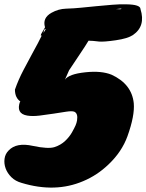

<svg xmlns="http://www.w3.org/2000/svg" viewBox="-40 -796 676 887"><path d="M544 -776Q609 -775 609 -754Q634 -675 574 -634Q550 -618 495 -610Q440 -602 418 -604Q387 -608 369 -608Q356 -586 330 -547.5Q304 -509 279 -471L260 -428Q278 -454 354 -462Q428 -470 475 -451Q569 -408 578 -319Q583 -262 549 -167Q523 -95 462 -37Q409 14 344 41Q215 96 60 49Q31 41 12.5 22.5Q-6 4 -14 -18Q-22 -40 -19 -62.5Q-16 -85 0 -101Q36 -139 112 -122Q183 -107 212 -116.5Q241 -126 261 -145Q281 -164 292.5 -184.5Q304 -205 309 -216.5Q314 -228 316 -240Q321 -272 303 -280Q292 -284 266 -280Q240 -276 208 -271Q176 -266 143 -262Q110 -258 86 -262Q32 -271 53 -328Q52 -331 54 -327Q56 -323 56 -326Q29 -343 29 -382Q45 -428 68.5 -472.5Q92 -517 108.5 -547.5Q125 -578 134.5 -595.5Q144 -613 153 -632Q148 -630 148.5 -633.5Q149 -637 152.5 -643Q156 -649 160.5 -656.5Q165 -664 168 -670Q155 -713 198 -737Q230 -755 265.5 -756Q301 -757 335 -760.5Q369 -764 406 -767.5Q443 -771 479 -774Q515 -777 544 -776ZM161 -644Q166 -652 169.5 -658Q173 -664 168.5 -662Q164 -660 163 -654.5Q162 -649 161 -644ZM496 -754Q519 -752 521 -755Q523 -758 496 -754ZM238 -298Q234 -299 240 -298Z"/></svg>

Font: Knewave
Style: Regular
Weight: 400
Designer: Tyler Finck
Foundry: Tyler Finck
Version: Version 1.001